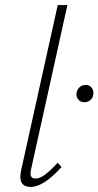

<svg xmlns="http://www.w3.org/2000/svg" viewBox="-20 -731 387 755"><path d="M60 -36Q60 -46 63 -61L207 -711H245L103 -69Q100 -57 100 -49Q100 -29 120 -29Q137 -29 157.5 -44.5Q178 -60 207 -91L222 -74Q151 4 101 4Q60 4 60 -36ZM281 -365Q283 -379 293 -388Q303 -397 317 -397Q332 -397 340.5 -386Q349 -375 347 -361Q346 -347 336 -338Q326 -329 312 -329Q297 -329 288 -339.5Q279 -350 281 -365Z"/></svg>

Font: Ysabeau Light
Style: Italic
Weight: 300
Italic angle: -12°
Designer: Christian Thalmann (Catharsis Fonts)
Version: Version 0.003